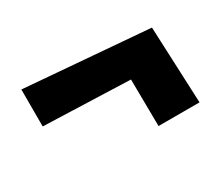

<svg xmlns="http://www.w3.org/2000/svg" viewBox="-72 -530 755 657"><g transform="rotate(-30 305.5 -201.5)"><path d="M559 -30H397L395 -215L53 -227V-373L546 -333V-332Z"/></g></svg>

Font: OpenDyslexic
Style: Bold
Weight: 800
Designer: Abbie Gonzalez
Version: Version 0.920;hotconv 1.0.109;makeotfexe 2.5.65596